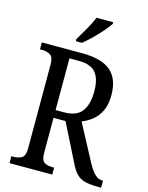

<svg xmlns="http://www.w3.org/2000/svg" viewBox="-135 -1014 843 1097"><g transform="rotate(15 286.5 -465.5)"><path d="M31 0V-41H45Q72 -41 92 -52.5Q112 -64 112 -108V-605Q112 -649 92 -661Q72 -673 45 -673H31V-714H269Q385 -714 439 -668Q493 -622 493 -525Q493 -469 475 -432Q457 -395 428.5 -372Q400 -349 367 -337L482 -121Q503 -82 523.5 -61.5Q544 -41 570 -41H573V0H558Q510 0 480 -7Q450 -14 429.5 -33.5Q409 -53 391 -90L278 -315H207V-108Q207 -64 226 -52.5Q245 -41 273 -41H284V0ZM257 -361Q330 -361 361.5 -402Q393 -443 393 -521Q393 -595 363 -631Q333 -667 263 -667H207V-361ZM217 -784Q238 -819 260.5 -858Q283 -897 296 -931H395V-921Q384 -904 360 -876Q336 -848 307 -819.5Q278 -791 253 -771H217Z"/></g></svg>

Font: Noto Serif Armenian Condensed
Style: Regular
Weight: 400
Width: 3
Designer: Monotype Design Team
Foundry: Monotype Imaging Inc.
Version: Version 2.008; ttfautohint (v1.8.4.7-5d5b)